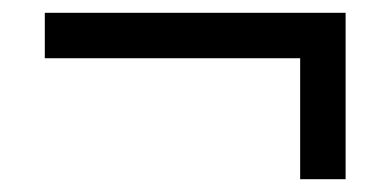

<svg xmlns="http://www.w3.org/2000/svg" viewBox="-20 -408 612 300"><path d="M520 -388V-128H449V-317H50V-388Z"/></svg>

Font: Go Noto Current
Style: Regular
Weight: 400
Designer: Monotype Design Team
Foundry: Monotype Imaging Inc.
Version: Version 2.007; ttfautohint (v1.8) -l 8 -r 50 -G 200 -x 14 -D